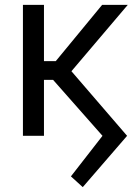

<svg xmlns="http://www.w3.org/2000/svg" viewBox="-20 -561 559 793"><path d="M321.8 211.9 272.9 167.5 403.3 0 197.3 -233.4 243.7 -303.2 504.9 0ZM74.7 0V-541H161.6V0ZM128.4 -231V-308.6H210.4L401.9 -541H507.8L244.6 -231Z"/></svg>

Font: Inter 17pt
Style: Regular
Weight: 400
Version: Version 4.001;git-66647c0bb